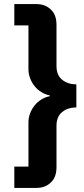

<svg xmlns="http://www.w3.org/2000/svg" viewBox="-20 -780 412 938"><path d="M159 -760Q200 -760 228 -734Q256 -708 256 -659V-457Q256 -413 283.5 -390.5Q311 -368 353 -368V-255Q311 -255 283.5 -232.5Q256 -210 256 -166V37Q256 86 228 112Q200 138 159 138H50V34H119V-182Q119 -206 127.5 -227.5Q136 -249 150 -266Q164 -283 183 -294.5Q202 -306 223 -310V-314Q202 -318 183 -329.5Q164 -341 150 -358Q136 -375 127.5 -396.5Q119 -418 119 -442V-656H50V-760Z"/></svg>

Font: IBM Plex Sans KR
Style: Bold
Weight: 700
Designer: Mike Abbink; Paul van der Laan; Pieter van Rosmalen; Wujin Sim; Chorong Kim; Dohee Lee;
Foundry: Sandoll Inc.
Version: Version 1.001